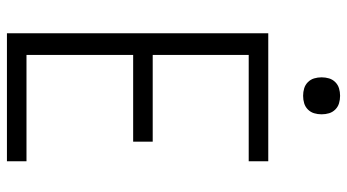

<svg xmlns="http://www.w3.org/2000/svg" viewBox="-238 -738 977 540"><g transform="rotate(90 250.0 -468.5)"><path d="M74 0V-735H434V-680H135V-410H379V-355H135V-55H434V0ZM250 -833Q239 -833 229 -836Q219 -839 211.5 -846.5Q204 -854 201 -864Q198 -874 198 -885Q198 -896 201 -906Q204 -916 211.5 -923.5Q219 -931 229 -934Q239 -937 250 -937Q261 -937 271 -934Q281 -931 288.5 -923.5Q296 -916 299 -906Q302 -896 302 -885Q302 -874 299 -864Q296 -854 288.5 -846.5Q281 -839 271 -836Q261 -833 250 -833Z"/></g></svg>

Font: Iosevka Curly Light
Style: Regular
Weight: 300
Monospace: yes
Designer: Belleve Invis
Foundry: Belleve Invis
Version: Version 22.1.2; ttfautohint (v1.8.4)